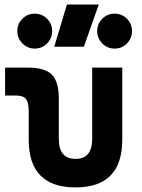

<svg xmlns="http://www.w3.org/2000/svg" viewBox="-20 -815 626 845"><path d="M312.5 9.8Q106.4 9.8 106.4 -200.2V-326.2Q106.4 -363.8 94.2 -379.2Q82 -394.5 51.8 -394.5H2.4V-517.6H100.1Q176.8 -517.6 207.8 -487.1Q238.8 -456.5 238.8 -380.9V-204.1Q238.8 -115.7 312.5 -115.7Q385.7 -115.7 385.7 -204.1V-517.6H518.1V-200.2Q518.1 9.8 312.5 9.8ZM218.8 -609.4 274.4 -794.9H414.6L349.1 -609.4ZM484.4 -601.1Q452.6 -601.1 430.2 -623.8Q407.7 -646.5 407.7 -678.2Q407.7 -710.4 430.2 -732.7Q452.6 -754.9 484.4 -754.9Q516.1 -754.9 538.6 -732.7Q561 -710.4 561 -678.2Q561 -646.5 538.6 -623.8Q516.1 -601.1 484.4 -601.1ZM132.8 -601.1Q101.6 -601.1 78.9 -623.8Q56.2 -646.5 56.2 -678.2Q56.2 -710.4 78.9 -732.7Q101.6 -754.9 132.8 -754.9Q164.6 -754.9 187 -732.7Q209.5 -710.4 209.5 -678.2Q209.5 -646.5 187 -623.8Q164.6 -601.1 132.8 -601.1Z"/></svg>

Font: Cascadia Code NF
Style: Bold
Weight: 700
Monospace: yes
Designer: Aaron Bell
Foundry: Saja Typeworks
Version: Version 2404.023; ttfautohint (v1.8.4)